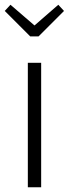

<svg xmlns="http://www.w3.org/2000/svg" viewBox="-33 -787 289 807"><path d="M140 -523V0H84V-523ZM212 -767 236 -741 129 -634H94L-13 -741L11 -767L112 -680Z"/></svg>

Font: Fira Sans Extra Condensed Light
Style: Regular
Weight: 300
Width: 1
Designer: Carrois Corporate & Edenspiekermann AG
Foundry: Carrois Corporate GbR & Edenspiekermann AG
Version: Version 4.203